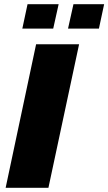

<svg xmlns="http://www.w3.org/2000/svg" viewBox="-20 -900 519 920"><path d="M7 0 153 -688H359L212 0ZM306 -763 332 -880H479L454 -763ZM87 -763 112 -880H261L235 -763Z"/></svg>

Font: Saira Thin ExtraBold
Style: Italic
Weight: 800
Italic angle: -12°
Version: Version 1.101